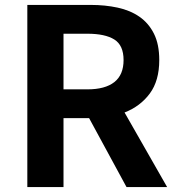

<svg xmlns="http://www.w3.org/2000/svg" viewBox="-20 -760 722 780"><path d="M349 -740Q407 -740 458 -729Q509 -718 546.5 -692Q584 -666 605.5 -623Q627 -580 627 -516Q627 -432 588.5 -380Q550 -328 486 -303L659 0H494L342 -280H238V0H91V-740ZM335 -397Q407 -397 444.5 -426.5Q482 -456 482 -516Q482 -576 444.5 -599.5Q407 -623 335 -623H238V-397Z"/></svg>

Font: Kinto Sans
Style: Bold
Weight: 700
Designer: Authors: Ryoko NISHIZUKA  (kana & ideographs); Paul D. Hunt (Latin, Greek & Cyrillic); Wenlong ZHANG  (bopomofo); Sandol
Foundry: Adobe Systems Incorporated, ookami Inc.
Version: Version 0.001